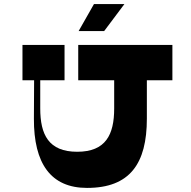

<svg xmlns="http://www.w3.org/2000/svg" viewBox="-20 -920 934 940"><path d="M589 -900H440L365 -768H490ZM824 -700H363V-527H539V-389C539 -261 498 -177 358 -177C218 -177 177 -261 177 -389V-527H296V-700H90V-527H147L146 -339C145 -119 229 0 406 0C616 0 699 -119 699 -339V-527H824Z"/></svg>

Font: Space Cowgirl Black
Style: Regular
Weight: 900
Designer: Valery Marier
Foundry: Valery Marier
Version: Version 1.000;hotconv 1.0.109;makeotfexe 2.5.65596